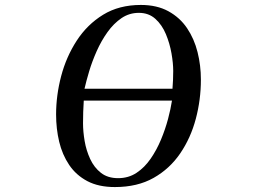

<svg xmlns="http://www.w3.org/2000/svg" viewBox="-20 -752 1040 777"><path d="M319 -345Q316 -299 316 -253Q316 -220 322.5 -181.5Q329 -143 345 -108.5Q361 -74 388.5 -52.5Q416 -31 458 -31Q500 -31 532.5 -52.5Q565 -74 589.5 -109.5Q614 -145 631.5 -187Q649 -229 660 -270.5Q671 -312 676 -345ZM681 -465Q681 -496 674 -536Q667 -576 651.5 -613.5Q636 -651 609 -675.5Q582 -700 542 -700Q503 -700 471.5 -678.5Q440 -657 415 -622Q390 -587 371.5 -545.5Q353 -504 341 -464Q329 -424 322 -393H678Q681 -429 681 -465ZM793 -430Q793 -349 772.5 -271.5Q752 -194 709.5 -131.5Q667 -69 601.5 -32Q536 5 445 5Q379 5 333.5 -19Q288 -43 260 -84.5Q232 -126 219.5 -178.5Q207 -231 207 -289Q207 -366 227.5 -444Q248 -522 290.5 -587.5Q333 -653 397.5 -692.5Q462 -732 550 -732Q615 -732 661.5 -706.5Q708 -681 737 -638Q766 -595 779.5 -541Q793 -487 793 -430Z"/></svg>

Font: Kaisei Tokumin Medium
Style: Regular
Weight: 500
Designer: Font-Kai, 金井和夫
Foundry: KAZUO KANAI
Version: Version 5.003